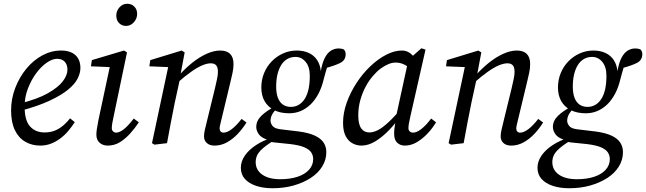

<svg xmlns="http://www.w3.org/2000/svg" viewBox="-20 -762 3439 1022"><path d="M194 13Q150 13 114.5 -7.5Q79 -28 59 -69.5Q39 -111 39 -175Q39 -236 61 -293.5Q83 -351 120 -396Q157 -441 205 -467Q253 -493 305 -493Q355 -493 381.5 -468.5Q408 -444 408 -400Q408 -374 393.5 -344.5Q379 -315 342.5 -285Q306 -255 244 -226Q182 -197 88 -172L85 -211Q179 -234 234.5 -265.5Q290 -297 314.5 -329.5Q339 -362 339 -391Q339 -418 324.5 -433.5Q310 -449 284 -449Q259 -449 229 -428.5Q199 -408 172.5 -372Q146 -336 128.5 -290.5Q111 -245 111 -195Q111 -121 140 -89Q169 -57 217 -57Q250 -57 275 -68Q300 -79 319.5 -96.5Q339 -114 353 -132L378 -112Q362 -87 342.5 -64Q323 -41 299 -23.5Q275 -6 249 3.5Q223 13 194 13Z M493 -45Q493 -58 495.5 -75Q498 -92 504 -123L568 -423L585 -404L464 -409L469 -442L640 -493L656 -483L585 -143Q580 -122 577.5 -105.5Q575 -89 575 -80Q575 -69 582 -62.5Q589 -56 598 -56Q616 -56 639 -74Q662 -92 692 -131L719 -111Q698 -79 672.5 -51Q647 -23 618 -5Q589 13 553 13Q528 13 510.5 -2Q493 -17 493 -45ZM651 -624Q629 -624 614 -639Q599 -654 599 -679Q599 -704 616 -723Q633 -742 657 -742Q680 -742 695 -727Q710 -712 710 -688Q710 -663 692.5 -643.5Q675 -624 651 -624Z M802 8 789 0 879 -423 896 -404 775 -409 780 -442 947 -493 963 -483 939 -355V-347L910 -214Q899 -161 889 -107.5Q879 -54 869 0ZM1122 13Q1096 13 1081 -0.5Q1066 -14 1066 -36Q1066 -53 1070.5 -71Q1075 -89 1082 -119L1124 -291Q1130 -317 1135 -340Q1140 -363 1140 -379Q1140 -404 1130.5 -414.5Q1121 -425 1102 -425Q1082 -425 1056 -414Q1030 -403 997.5 -380Q965 -357 925 -322V-362H934Q967 -399 1004 -428.5Q1041 -458 1079.5 -475.5Q1118 -493 1152 -493Q1187 -493 1205 -475Q1223 -457 1223 -421Q1223 -398 1217.5 -373Q1212 -348 1206 -323L1162 -140Q1157 -118 1153 -102.5Q1149 -87 1149 -78Q1149 -68 1154.5 -62Q1160 -56 1170 -56Q1189 -56 1213.5 -74.5Q1238 -93 1266 -129L1292 -110Q1273 -79 1246.5 -50.5Q1220 -22 1188.5 -4.5Q1157 13 1122 13Z M1431 240Q1382 240 1344 227.5Q1306 215 1284 191Q1262 167 1262 131Q1262 97 1283.5 66Q1305 35 1342.5 10.5Q1380 -14 1425 -28L1443 -17Q1392 13 1366.5 39.5Q1341 66 1341 101Q1341 143 1376 167.5Q1411 192 1472 192Q1524 192 1563.5 179Q1603 166 1625 141.5Q1647 117 1647 85Q1647 66 1637 50Q1627 34 1601 22.5Q1575 11 1526 5L1439 -4Q1432 -5 1424 -6.5Q1416 -8 1407 -10V-17Q1371 -28 1357.5 -47.5Q1344 -67 1344 -86Q1344 -119 1371 -145.5Q1398 -172 1445 -196V-208L1463 -195Q1434 -165 1427 -149.5Q1420 -134 1420 -119Q1420 -106 1430.5 -92Q1441 -78 1472 -74L1572 -62Q1624 -55 1656 -40Q1688 -25 1702.5 -3Q1717 19 1717 48Q1717 89 1695 124.5Q1673 160 1633.5 185.5Q1594 211 1542.5 225.5Q1491 240 1431 240ZM1519 -159Q1472 -159 1439 -176Q1406 -193 1388.5 -223.5Q1371 -254 1371 -296Q1371 -337 1385.5 -372.5Q1400 -408 1426 -435Q1452 -462 1486.5 -477.5Q1521 -493 1560 -493Q1596 -493 1624 -480Q1652 -467 1668.5 -441.5Q1685 -416 1688 -381L1687 -380Q1695 -427 1709 -454Q1723 -481 1742 -492.5Q1761 -504 1781 -504Q1791 -504 1798.5 -502.5Q1806 -501 1811 -498Q1815 -494 1817.5 -487.5Q1820 -481 1820 -474Q1820 -442 1792 -427.5Q1764 -413 1708 -398L1730 -430Q1725 -416 1720.5 -402Q1716 -388 1712 -373Q1708 -358 1703 -340Q1693 -297 1675 -263Q1657 -229 1633 -206Q1609 -183 1580.5 -171Q1552 -159 1519 -159ZM1529 -193Q1551 -193 1570 -204Q1589 -215 1602.5 -236.5Q1616 -258 1622.5 -288.5Q1629 -319 1629 -359Q1629 -406 1607 -432.5Q1585 -459 1553 -459Q1528 -459 1508.5 -447.5Q1489 -436 1476 -414.5Q1463 -393 1456.5 -364.5Q1450 -336 1450 -301Q1450 -266 1459 -242Q1468 -218 1485.5 -205.5Q1503 -193 1529 -193Z M1904 13Q1879 13 1856.5 1Q1834 -11 1820 -37.5Q1806 -64 1806 -108Q1806 -161 1825.5 -215.5Q1845 -270 1877.5 -320Q1910 -370 1951 -409Q1992 -448 2035.5 -470.5Q2079 -493 2119 -493Q2141 -493 2157.5 -482.5Q2174 -472 2187.5 -454Q2201 -436 2215 -412L2179 -386Q2160 -403 2136.5 -416Q2113 -429 2086 -429Q2067 -429 2047 -420.5Q2027 -412 2007 -397.5Q1987 -383 1969 -362Q1946 -337 1927.5 -303Q1909 -269 1898 -229.5Q1887 -190 1887 -148Q1887 -101 1902.5 -79Q1918 -57 1946 -57Q1967 -57 1991 -69Q2015 -81 2048 -111.5Q2081 -142 2125 -195L2134 -160H2124Q2090 -110 2052.5 -71Q2015 -32 1977.5 -9.5Q1940 13 1904 13ZM2135 13Q2111 13 2094.5 -2Q2078 -17 2078 -50Q2078 -65 2079.5 -78Q2081 -91 2083.5 -104Q2086 -117 2089 -132L2087 -136L2155 -448L2164 -453L2223 -505L2245 -498L2164 -141Q2159 -120 2156.5 -104.5Q2154 -89 2154 -80Q2154 -69 2161 -62.5Q2168 -56 2179 -56Q2198 -56 2223 -75.5Q2248 -95 2275 -131L2301 -111Q2282 -79 2255.5 -51Q2229 -23 2198.5 -5Q2168 13 2135 13Z M2381 8 2368 0 2458 -423 2475 -404 2354 -409 2359 -442 2526 -493 2542 -483 2518 -355V-347L2489 -214Q2478 -161 2468 -107.5Q2458 -54 2448 0ZM2701 13Q2675 13 2660 -0.5Q2645 -14 2645 -36Q2645 -53 2649.5 -71Q2654 -89 2661 -119L2703 -291Q2709 -317 2714 -340Q2719 -363 2719 -379Q2719 -404 2709.5 -414.5Q2700 -425 2681 -425Q2661 -425 2635 -414Q2609 -403 2576.5 -380Q2544 -357 2504 -322V-362H2513Q2546 -399 2583 -428.5Q2620 -458 2658.5 -475.5Q2697 -493 2731 -493Q2766 -493 2784 -475Q2802 -457 2802 -421Q2802 -398 2796.5 -373Q2791 -348 2785 -323L2741 -140Q2736 -118 2732 -102.5Q2728 -87 2728 -78Q2728 -68 2733.5 -62Q2739 -56 2749 -56Q2768 -56 2792.5 -74.5Q2817 -93 2845 -129L2871 -110Q2852 -79 2825.5 -50.5Q2799 -22 2767.5 -4.5Q2736 13 2701 13Z M3010 240Q2961 240 2923 227.5Q2885 215 2863 191Q2841 167 2841 131Q2841 97 2862.5 66Q2884 35 2921.5 10.5Q2959 -14 3004 -28L3022 -17Q2971 13 2945.5 39.5Q2920 66 2920 101Q2920 143 2955 167.5Q2990 192 3051 192Q3103 192 3142.5 179Q3182 166 3204 141.5Q3226 117 3226 85Q3226 66 3216 50Q3206 34 3180 22.5Q3154 11 3105 5L3018 -4Q3011 -5 3003 -6.5Q2995 -8 2986 -10V-17Q2950 -28 2936.5 -47.5Q2923 -67 2923 -86Q2923 -119 2950 -145.5Q2977 -172 3024 -196V-208L3042 -195Q3013 -165 3006 -149.5Q2999 -134 2999 -119Q2999 -106 3009.5 -92Q3020 -78 3051 -74L3151 -62Q3203 -55 3235 -40Q3267 -25 3281.5 -3Q3296 19 3296 48Q3296 89 3274 124.5Q3252 160 3212.5 185.5Q3173 211 3121.5 225.5Q3070 240 3010 240ZM3098 -159Q3051 -159 3018 -176Q2985 -193 2967.5 -223.5Q2950 -254 2950 -296Q2950 -337 2964.5 -372.5Q2979 -408 3005 -435Q3031 -462 3065.5 -477.5Q3100 -493 3139 -493Q3175 -493 3203 -480Q3231 -467 3247.5 -441.5Q3264 -416 3267 -381L3266 -380Q3274 -427 3288 -454Q3302 -481 3321 -492.5Q3340 -504 3360 -504Q3370 -504 3377.5 -502.5Q3385 -501 3390 -498Q3394 -494 3396.5 -487.5Q3399 -481 3399 -474Q3399 -442 3371 -427.5Q3343 -413 3287 -398L3309 -430Q3304 -416 3299.5 -402Q3295 -388 3291 -373Q3287 -358 3282 -340Q3272 -297 3254 -263Q3236 -229 3212 -206Q3188 -183 3159.5 -171Q3131 -159 3098 -159ZM3108 -193Q3130 -193 3149 -204Q3168 -215 3181.5 -236.5Q3195 -258 3201.5 -288.5Q3208 -319 3208 -359Q3208 -406 3186 -432.5Q3164 -459 3132 -459Q3107 -459 3087.5 -447.5Q3068 -436 3055 -414.5Q3042 -393 3035.5 -364.5Q3029 -336 3029 -301Q3029 -266 3038 -242Q3047 -218 3064.5 -205.5Q3082 -193 3108 -193Z"/></svg>

Font: Source Serif 4 18pt
Style: Italic
Weight: 400
Italic angle: -12°
Designer: Frank Grießhammer
Foundry: Adobe Systems Incorporated
Version: Version 4.004;hotconv 1.0.116;makeotfexe 2.5.65601